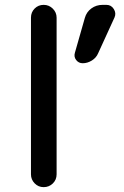

<svg xmlns="http://www.w3.org/2000/svg" viewBox="-20 -770 512 790"><path d="M107.4 -52.7V-697.3Q107.4 -719.7 122.6 -734.9Q137.7 -750 159.7 -750Q181.6 -750 197.3 -734.4Q212.9 -718.8 212.9 -697.3V-52.7Q212.9 -30.3 197.3 -15.1Q181.6 0 159.7 0Q137.7 0 122.6 -15.6Q107.4 -31.2 107.4 -52.7ZM320.3 -509.8Q303.7 -509.8 293.5 -522.9Q283.2 -536.1 288.1 -552.7L329.1 -696.3Q335.9 -720.7 356 -735.4Q376 -750 402.3 -750H418Q437.5 -750 448.2 -732.9Q459 -715.8 451.2 -698.2L383.8 -550.8Q376 -532.2 357.9 -521Q339.8 -509.8 320.3 -509.8Z"/></svg>

Font: Rounded Mgen+ 2p medium
Style: Regular
Weight: 500
Designer: [Source Han Sans]
Ryoko NISHIZUKA  (kana & ideographs); Paul D. Hunt (Latin, Greek & Cyrillic); Wenlong ZHANG  (bopomofo
Version: Version 1.059.20150602